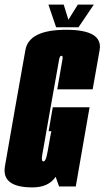

<svg xmlns="http://www.w3.org/2000/svg" viewBox="-50 -811 455 835"><path d="M91 4Q161 4 192 -42L207 0H279.5L339.5 -344.5H179.5L161.5 -240.5H173.5L168.5 -216.5Q156 -140 150.8 -124.5Q145.5 -109 139 -109Q128.5 -109 133.8 -137.8Q139 -166.5 167 -327Q204.5 -537 207.2 -552.8Q210 -568.5 217.5 -568.5Q224.5 -568.5 221.5 -551.8Q218.5 -535 199 -422.5H353Q367.5 -504 383.2 -592.8Q399 -681.5 238 -681.5Q76 -681.5 60.5 -593.5Q45 -505.5 15.5 -340Q-12.5 -180.5 -28.5 -88.2Q-44.5 4 91 4ZM194 -692.5H291.5L358 -791H288.5L247.5 -725L227 -791H160.5Z"/></svg>

Font: Anybody UltraCondensed ExtraBold
Style: Italic
Weight: 800
Width: 1
Italic angle: -10°
Version: Version 1.113;gftools[0.9.25]